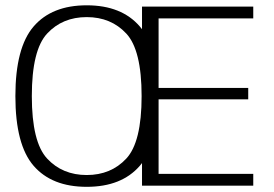

<svg xmlns="http://www.w3.org/2000/svg" viewBox="-20 -700 1034 724"><path d="M307 4.5Q438.5 4.5 507.2 -74.8Q576 -154 576 -337.5Q576 -520.5 507.2 -600.2Q438.5 -680 307 -680Q175.5 -680 106.8 -600.2Q38 -520.5 38 -337.5Q38 -154 106.8 -74.8Q175.5 4.5 307 4.5ZM307 -40Q215.5 -40 157.8 -102Q100 -164 100 -337.5Q100 -511.5 157.8 -573.5Q215.5 -635.5 307 -635.5Q398.5 -635.5 456.2 -573.5Q514 -511.5 514 -337.5Q514 -164 456.2 -102Q398.5 -40 307 -40ZM515.5 0H935V-44.5H578V-325.5H916V-368.5H578V-630.5H935V-675H515.5Z"/></svg>

Font: Anybody UltraCondensed Thin Light
Style: Regular
Weight: 300
Version: Version 1.111